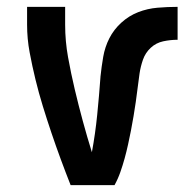

<svg xmlns="http://www.w3.org/2000/svg" viewBox="-20 -540 540 560"><path d="M186 0Q171 -38 157 -76Q143 -114 130 -152.5Q117 -191 105 -230Q93 -269 83.5 -308Q74 -347 66.5 -387Q59 -427 59 -468V-520H170V-468Q170 -420 178.5 -373Q187 -326 198 -279.5Q209 -233 221.5 -187Q234 -141 248 -96Q258 -150 263.5 -205Q269 -260 273 -315V-316Q276 -345 281 -374Q286 -403 299 -428.5Q312 -454 334 -474Q356 -494 383 -504.5Q410 -515 439.5 -517.5Q469 -520 498 -520V-424Q477 -424 456 -419.5Q435 -415 419.5 -400.5Q404 -386 397 -366Q390 -346 387 -325.5Q384 -305 381.5 -284Q379 -263 376 -242.5Q373 -222 369.5 -201Q366 -180 362 -159.5Q358 -139 353.5 -118.5Q349 -98 343.5 -78Q338 -58 331 -38Q324 -18 314 0Z"/></svg>

Font: Iosevka SS08 Regular
Style: Bold
Weight: 700
Monospace: yes
Designer: Belleve Invis
Foundry: Belleve Invis
Version: Version 16.3.4; ttfautohint (v1.8.4)